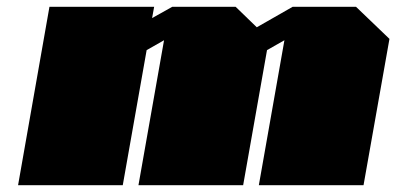

<svg xmlns="http://www.w3.org/2000/svg" viewBox="-20 -543 1162 563"><path d="M33 0 125 -523H432L426 -490L485 -523H671L733 -463L838 -523H1024L1122 -429L1046 0H739L814 -425L763 -396L693 0H386L461 -425L410 -396L340 0Z"/></svg>

Font: Tomorrow Black
Style: Italic
Weight: 900
Italic angle: -10°
Designer: Tony de Marco, Monica Rizzolli
Foundry: Just in Type
Version: Version 2.002